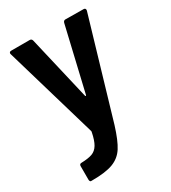

<svg xmlns="http://www.w3.org/2000/svg" viewBox="-175 -603 796 893"><g transform="rotate(-30 223.0 -156.5)"><path d="M40 187V115Q40 103 51 103Q88 102 109 94.5Q130 87 143 65.5Q156 44 164 3Q165 1 164 -3L19 -498L18 -502Q18 -512 29 -512H128Q138 -512 141 -502L221 -160Q222 -156 224 -156Q226 -156 227 -160L307 -501Q310 -512 320 -512L417 -511Q423 -511 425.5 -507.5Q428 -504 427 -498L272 28Q250 99 227.5 134Q205 169 165.5 184Q126 199 53 199H47Q44 199 42 195.5Q40 192 40 187Z"/></g></svg>

Font: Barlow Semi Condensed SemiBold
Style: Regular
Weight: 600
Width: 4
Designer: Jeremy Tribby
Foundry: Tribby Type
Version: Version 1.408